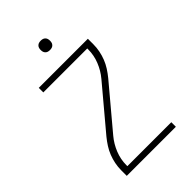

<svg xmlns="http://www.w3.org/2000/svg" viewBox="-267 -1029 1134 1134"><g transform="rotate(-45 300.0 -462.0)"><path d="M95 0V-46Q95 -74 100.5 -101.5Q106 -129 116 -154.5Q126 -180 141 -203.5Q156 -227 174 -249L284 -380L394 -511Q425 -548 443.5 -594Q462 -640 462 -689V-697H95V-735H505V-689Q505 -661 499.5 -633.5Q494 -606 484 -580.5Q474 -555 459 -531.5Q444 -508 426 -486L206 -224Q175 -187 156.5 -141Q138 -95 138 -46V-38H505V0ZM300 -846Q292 -846 284.5 -848Q277 -850 271 -856Q265 -862 263 -869.5Q261 -877 261 -885Q261 -893 263 -900.5Q265 -908 271 -914Q277 -920 284.5 -922Q292 -924 300 -924Q308 -924 315.5 -922Q323 -920 329 -914Q335 -908 337 -900.5Q339 -893 339 -885Q339 -877 337 -869.5Q335 -862 329 -856Q323 -850 315.5 -848Q308 -846 300 -846Z"/></g></svg>

Font: Iosevka Curly XLtEx
Style: Regular
Weight: 200
Width: 7
Monospace: yes
Designer: Belleve Invis
Foundry: Belleve Invis
Version: Version 11.1.0; ttfautohint (v1.8.3)